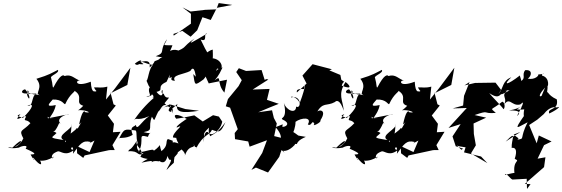

<svg xmlns="http://www.w3.org/2000/svg" viewBox="-20 -1028 3658 1250"><path d="M292 -256C290 -286 284 -251 329 -260C273 -250 330 -272 343 -344C268 -328 304 -356 323 -380C389 -383 397 -343 405 -351C436 -419 470 -430 465 -437C529 -397 462 -358 523 -339C570 -392 508 -319 488 -310C528 -317 592 -289 536 -297C528 -314 511 -297 495 -218C516 -232 521 -255 486 -191C465 -208 488 -140 482 -194C443 -153 405 -149 408 -102C385 -125 446 -83 445 -219C459 -188 340 -147 394 -116C287 -133 321 -131 348 -162C301 -196 285 -156 338 -177C373 -226 357 -238 381 -217C326 -259 428 -290 430 -285L268 -253ZM522 0 531 -16 688 -50 698 -51H727L712 -83L765 -170L715 -167L722 -222L682 -276L734 -341L719 -349L699 -427L698 -420L809 -475L829 -587L729 -453L670 -380L679 -464C636 -453 623 -461 592 -459C622 -397 626 -480 605 -432C598 -438 576 -412 571 -496C463 -455 471 -511 502 -503C466 -513 446 -548 400 -533C393 -543 371 -543 328 -459C320 -455 325 -478 313 -519C301 -535 370 -552 357 -573C314 -552 305 -542 217 -515C267 -454 201 -421 239 -408C201 -416 181 -422 222 -398C228 -394 195 -430 155 -414C172 -358 184 -400 148 -441C142 -461 85 -412 168 -420C164 -470 125 -399 238 -423C174 -425 206 -330 158 -340C204 -359 198 -329 129 -260C122 -268 68 -269 113 -285C55 -217 140 -284 150 -269C128 -230 152 -258 178 -226C128 -171 99 -187 132 -127C114 -88 80 -67 80 -76C123 -91 142 -148 60 -66C7 -76 43 -55 103 -67C119 -78 169 -88 147 -60C228 -25 206 -23 179 -22C214 41 197 -2 244 -23C213 -13 195 36 196 -2C246 60 257 45 241 18C306 24 357 -34 320 4C302 -38 390 -49 356 -43C377 -46 408 -4 468 -57C414 -38 466 -113 455 -27C501 -90 517 -117 569 -104C575 -99 524 -75 595 -113L563 -38L480 -77L482 -30Z M1073 -123C1055 -109 1079 -81 1031 -44C1009 -102 1041 -88 981 -46C985 -70 893 -24 867 -41C919 -31 873 -50 882 -36C926 -122 868 -158 943 -137C957 -186 988 -147 915 -168C985 -181 940 -196 969 -268C990 -232 980 -243 1010 -301C1031 -315 1033 -362 1079 -337C1031 -330 996 -300 1090 -351C1093 -324 1059 -307 1094 -299C1111 -349 1078 -293 1135 -352C1120 -299 1159 -288 1276 -307L1187 -318L1086 -349L1107 -289C1099 -369 1100 -299 1051 -356C1110 -428 1063 -362 1046 -418C1018 -412 1042 -471 1038 -424C1038 -395 1016 -407 999 -430C1054 -442 992 -463 1064 -495C1099 -566 1083 -542 1083 -519C1123 -540 1067 -504 1119 -502C1093 -541 1176 -543 1219 -566C1249 -617 1255 -522 1258 -505C1255 -522 1291 -494 1238 -546C1250 -470 1245 -468 1305 -511C1314 -526 1331 -522 1316 -605L1296 -579L1339 -485L1458 -509L1441 -425C1385 -488 1429 -546 1377 -505C1385 -516 1401 -527 1429 -589C1373 -578 1367 -522 1394 -582C1445 -557 1432 -662 1336 -648C1361 -645 1369 -608 1365 -705C1338 -702 1281 -647 1330 -675C1341 -678 1333 -670 1286 -771C1337 -750 1300 -815 1328 -809C1233 -754 1192 -726 1247 -778C1157 -715 1206 -723 1112 -687C1105 -667 1152 -648 1159 -691C1092 -729 1042 -671 1105 -643C1093 -704 1071 -662 1103 -733C1023 -734 1054 -730 1067 -773C1011 -692 1063 -688 994 -662C1073 -644 1048 -675 1011 -639C963 -620 1009 -642 955 -589C952 -608 972 -655 859 -612C887 -582 935 -674 857 -613C934 -607 917 -607 893 -627C909 -631 986 -581 1004 -623C946 -610 950 -517 934 -502C952 -467 948 -440 984 -484C915 -448 975 -405 950 -404C895 -390 992 -402 963 -419C1003 -391 953 -394 983 -392C935 -352 879 -289 845 -233C870 -277 861 -232 952 -272C902 -241 870 -171 865 -215C851 -199 822 -207 844 -150C794 -119 754 -139 754 -123C789 -193 789 -188 860 -179C875 -179 863 -133 876 -99C856 -42 910 -29 915 -28C867 -8 891 -49 814 -43C833 -71 822 -35 875 -118C846 -74 928 -57 894 -7C946 19 963 -10 901 31C966 18 981 14 961 34C981 8 1024 30 1017 19C1034 35 1070 41 1074 -46C1063 -47 1065 -9 1084 13C1114 2 1061 73 1065 78C1131 6 1104 57 1116 -5C1169 -62 1103 -10 1162 -55C1201 -21 1176 -4 1184 -16C1212 -95 1253 -54 1241 -92C1251 -44 1279 -94 1254 -58C1308 -161 1343 -142 1360 -183C1411 -164 1417 -166 1448 -233C1399 -166 1382 -162 1348 -141C1340 -178 1310 -191 1304 -102C1321 -161 1285 -144 1341 -197C1323 -113 1415 -167 1427 -236L1405 -269L1367 -278L1300 -237L1245 -277L1173 -262L1127 -255C1102 -285 1131 -292 1197 -253C1202 -261 1115 -201 1132 -198C1194 -227 1103 -168 1106 -133C1173 -119 1099 -171 1142 -94C1091 -113 1116 -93 1069 -79L1110 -44L1104 -112ZM1111 -796 1109 -807 1167 -827 1221 -789 1264 -831 1298 -916 1352 -898 1392 -977 1492 -996 1404 -1008 1388 -967 1316 -964 1221 -953 1168 -980 1223 -938V-874L1133 -811Z M1715 -513 1703 -508 1683 -572 1582 -566 1535 -584 1518 -559 1554 -506 1533 -467 1464 -383 1450 -336 1478 -327 1528 -187 1508 -162 1510 -122 1596 -107 1605 -73 1718 -115 1687 -32 1617 78 1646 63 1725 95 1798 -7 1820 -75C1813 -80 1781 -71 1810 -38C1802 -82 1860 11 1812 -66C1783 -70 1826 -8 1897 -83C1919 -113 1884 -95 1861 -107C1954 -72 1872 -95 1971 -137C1896 -151 1943 -135 1887 -170C1887 -152 1905 -205 1904 -235C1942 -263 2014 -268 1984 -218C2011 -202 2010 -255 2027 -221C2004 -198 2077 -232 2066 -245C2116 -321 2045 -318 2039 -291C2083 -369 2105 -333 2161 -364C2168 -373 2193 -385 2218 -307C2212 -381 2177 -408 2229 -494C2248 -483 2288 -438 2205 -470C2214 -510 2237 -482 2202 -509L2196 -540L2124 -570L2141 -577L2015 -610L1949 -536L1976 -484L1913 -426C1905 -451 1941 -449 1959 -448C1967 -507 1978 -480 1931 -356C1920 -393 1870 -407 1875 -394C1945 -411 1942 -315 1908 -334C1907 -284 1845 -307 1828 -358C1855 -247 1801 -266 1819 -250C1899 -214 1796 -186 1822 -213C1799 -208 1864 -237 1774 -200C1844 -122 1778 -103 1829 -126L1765 -142L1782 -224L1763 -260L1751 -310L1661 -297L1735 -328L1795 -352L1718 -378L1735 -449L1625 -445L1727 -510Z M2401 -256C2399 -286 2393 -251 2438 -260C2382 -250 2439 -272 2452 -344C2377 -328 2413 -356 2432 -380C2498 -383 2506 -343 2514 -351C2545 -419 2579 -430 2574 -437C2638 -397 2571 -358 2632 -339C2679 -392 2617 -319 2597 -310C2637 -317 2701 -289 2645 -297C2637 -314 2620 -297 2604 -218C2625 -232 2630 -255 2595 -191C2574 -208 2597 -140 2591 -194C2552 -153 2514 -149 2517 -102C2494 -125 2555 -83 2554 -219C2568 -188 2449 -147 2503 -116C2396 -133 2430 -131 2457 -162C2410 -196 2394 -156 2447 -177C2482 -226 2466 -238 2490 -217C2435 -259 2537 -290 2539 -285L2377 -253ZM2631 0 2640 -16 2797 -50 2807 -51H2836L2821 -83L2874 -170L2824 -167L2831 -222L2791 -276L2843 -341L2828 -349L2808 -427L2807 -420L2918 -475L2938 -587L2838 -453L2779 -380L2788 -464C2745 -453 2732 -461 2701 -459C2731 -397 2735 -480 2714 -432C2707 -438 2685 -412 2680 -496C2572 -455 2580 -511 2611 -503C2575 -513 2555 -548 2509 -533C2502 -543 2480 -543 2437 -459C2429 -455 2434 -478 2422 -519C2410 -535 2479 -552 2466 -573C2423 -552 2414 -542 2326 -515C2376 -454 2310 -421 2348 -408C2310 -416 2290 -422 2331 -398C2337 -394 2304 -430 2264 -414C2281 -358 2293 -400 2257 -441C2251 -461 2194 -412 2277 -420C2273 -470 2234 -399 2347 -423C2283 -425 2315 -330 2267 -340C2313 -359 2307 -329 2238 -260C2231 -268 2177 -269 2222 -285C2164 -217 2249 -284 2259 -269C2237 -230 2261 -258 2287 -226C2237 -171 2208 -187 2241 -127C2223 -88 2189 -67 2189 -76C2232 -91 2251 -148 2169 -66C2116 -76 2152 -55 2212 -67C2228 -78 2278 -88 2256 -60C2337 -25 2315 -23 2288 -22C2323 41 2306 -2 2353 -23C2322 -13 2304 36 2305 -2C2355 60 2366 45 2350 18C2415 24 2466 -34 2429 4C2411 -38 2499 -49 2465 -43C2486 -46 2517 -4 2577 -57C2523 -38 2575 -113 2564 -27C2610 -90 2626 -117 2678 -104C2684 -99 2633 -75 2704 -113L2672 -38L2589 -77L2591 -30Z M3434 171 3397 169 3522 60 3531 -4 3480 5 3522 -83 3571 -107 3488 -146 3474 -95 3425 -214 3478 -249 3520 -285C3557 -334 3592 -333 3606 -328C3628 -340 3626 -323 3556 -289C3540 -328 3620 -305 3605 -381C3539 -411 3547 -445 3541 -421C3556 -527 3527 -456 3506 -404C3489 -392 3482 -413 3544 -473C3545 -449 3566 -521 3509 -536C3501 -556 3556 -549 3483 -543C3492 -539 3464 -506 3416 -516C3441 -532 3450 -577 3399 -571C3372 -535 3414 -522 3360 -492C3392 -475 3360 -538 3365 -537C3280 -471 3252 -471 3309 -525C3248 -501 3260 -455 3225 -415L3242 -443L3206 -490L3073 -488L3004 -472L3037 -494L3001 -404L2995 -341L2927 -322L3019 -325L2900 -195L2979 -220L2926 -140L2947 -76L2995 -60L2984 -53L2955 -80L2972 -75L3011 -69L3001 -36L3112 -9L3153 34L3046 -29L3078 -82L3065 -156L3063 -224L3145 -262L3070 -279C3174 -315 3116 -285 3208 -293C3168 -331 3174 -304 3250 -366C3267 -362 3270 -327 3258 -317C3254 -328 3174 -408 3165 -422C3250 -365 3226 -440 3298 -440C3197 -382 3263 -440 3288 -442C3228 -398 3300 -395 3251 -330C3298 -413 3306 -332 3367 -348C3409 -379 3355 -357 3407 -348C3409 -398 3401 -339 3384 -371C3397 -353 3333 -258 3350 -276C3385 -311 3316 -309 3295 -309C3376 -321 3410 -365 3345 -315C3435 -309 3430 -342 3393 -316C3377 -239 3425 -233 3396 -280C3315 -165 3351 -201 3415 -232C3359 -121 3401 -127 3350 -119C3353 -138 3376 -109 3324 -152C3397 -179 3371 -175 3272 -106C3352 -189 3306 -115 3312 -67C3278 -51 3367 -103 3331 6C3373 26 3316 9 3330 104C3355 86 3271 112 3267 110C3272 89 3300 135 3316 141L3409 136L3411 202Z"/></svg>

Font: Hussar Lance
Style: Italic
Weight: 700
Foundry: Cannot Into Space Fonts, PlusOne Fonts
Version: Version 2.27